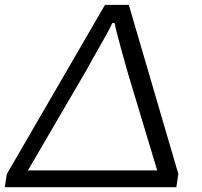

<svg xmlns="http://www.w3.org/2000/svg" viewBox="-38 -779 842 799"><path d="M-9.8 -54.2 398.9 -758.8H498L704.1 -55.2L695.8 0H-18.1ZM616.2 -69.8 493.2 -478Q490.2 -487.8 467 -571.8Q443.8 -655.8 439 -683.1H429.2Q423.3 -668.9 405.3 -636Q387.2 -603 363 -561Q338.9 -519 328.1 -498L78.1 -69.8Z"/></svg>

Font: Oakes Grotesk
Style: Italic
Weight: 400
Designer: Samuel Oakes
Foundry: Samuel Oakes
Version: Version 1.0 | wf-rip DC20170320